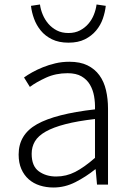

<svg xmlns="http://www.w3.org/2000/svg" viewBox="-20 -822 587 855"><path d="M218 13Q186 13 157.5 4Q129 -5 108 -23.5Q87 -42 75 -69.5Q63 -97 63 -134Q63 -223 145 -269Q227 -315 403 -335Q404 -365 399 -393.5Q394 -422 380.5 -445Q367 -468 343 -482Q319 -496 281 -496Q228 -496 184.5 -476Q141 -456 113 -435L87 -477Q102 -488 123.5 -500Q145 -512 171 -522.5Q197 -533 226.5 -540Q256 -547 289 -547Q337 -547 369.5 -531Q402 -515 422.5 -487Q443 -459 452 -420.5Q461 -382 461 -338V0H412L406 -68H404Q363 -35 316 -11Q269 13 218 13ZM230 -36Q275 -36 315 -56.5Q355 -77 403 -119V-292Q325 -283 271 -269Q217 -255 183.5 -236Q150 -217 135.5 -192.5Q121 -168 121 -137Q121 -82 153 -59Q185 -36 230 -36ZM285 -632Q242 -632 211.5 -647Q181 -662 161.5 -686Q142 -710 131.5 -739Q121 -768 118 -796L158 -802Q161 -779 170.5 -756.5Q180 -734 195.5 -716Q211 -698 233 -686.5Q255 -675 285 -675Q314 -675 336 -686.5Q358 -698 373.5 -716Q389 -734 398 -756.5Q407 -779 410 -802L451 -796Q448 -768 438 -739Q428 -710 408 -686Q388 -662 358 -647Q328 -632 285 -632Z"/></svg>

Font: Kinto Sans Light
Style: Regular
Weight: 300
Designer: Authors: Ryoko NISHIZUKA  (kana & ideographs); Paul D. Hunt (Latin, Greek & Cyrillic); Wenlong ZHANG  (bopomofo); Sandol
Foundry: Adobe Systems Incorporated, ookami Inc.
Version: Version 0.001